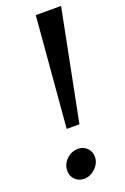

<svg xmlns="http://www.w3.org/2000/svg" viewBox="-145 -775 544 835"><g transform="rotate(-20 127.5 -357.5)"><path d="M138 -728H255L154 -217H95ZM169 -62Q169 -32 145.5 -9.5Q122 13 93 13Q68 13 51.5 -3.5Q35 -20 35 -44Q35 -75 58 -97Q81 -119 111 -119Q136 -119 152.5 -102.5Q169 -86 169 -62Z"/></g></svg>

Font: Rosario Light
Style: Italic
Weight: 300
Italic angle: -8.05°
Designer: Hector Gatti
Foundry: Omnibus Type
Version: Version 1.101; ttfautohint (v1.8.1.43-b0c9)